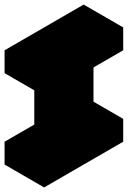

<svg xmlns="http://www.w3.org/2000/svg" viewBox="-63 -770 603 840"><path d="M260 -125V-425L130 -350V-450L476 -650V-550L346 -475V-175L476 -250V-150L130 50V-50ZM260 -125 130 -50 -43 -150 87 -225ZM130 -50V50L-43 -50V-150ZM476 -250 346 -175 173 -275 303 -350ZM260 -425V-125L87 -225V-525ZM476 -650 130 -450 -43 -550 303 -750ZM130 -450V-350L-43 -450V-550Z"/></svg>

Font: Nabla Normal
Style: Regular
Weight: 400
Designer: Arthur Reinders Folmer
Version: Version 1.000